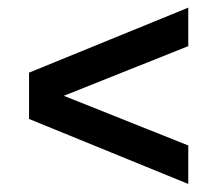

<svg xmlns="http://www.w3.org/2000/svg" viewBox="-20 -624 554 489"><path d="M459.5 -155.5 54 -321V-439L459.5 -604.5V-506.5L142.5 -380L459.5 -253.5Z"/></svg>

Font: Encode Sans Condensed Condensed SemiBold
Style: Regular
Weight: 600
Width: 3
Designer: Multiple Designers
Foundry: Impallari Type
Version: Version 3.000; ttfautohint (v1.8.3) -l 8 -r 50 -G 200 -x 14 